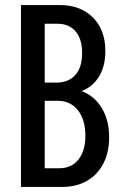

<svg xmlns="http://www.w3.org/2000/svg" viewBox="-20 -740 486 760"><path d="M129 0V-74H215Q263 -74 290.5 -108.5Q318 -143 318 -202Q318 -266 288.5 -303.5Q259 -341 208 -341H129V-413H203Q251 -413 278 -443Q305 -473 305 -530Q305 -586 279 -616Q253 -646 208 -646H129V-720H217Q298 -720 347.5 -671Q397 -622 397 -538Q397 -485 377.5 -447Q358 -409 323 -389Q288 -369 241 -369V-390Q292 -390 330.5 -366Q369 -342 390.5 -298.5Q412 -255 412 -196Q412 -137 389 -92.5Q366 -48 324 -24Q282 0 225 0ZM63 0V-720H157V0Z"/></svg>

Font: Instrument Sans Condensed Medium
Style: Regular
Weight: 500
Width: 3
Designer: Rodrigo Fuenzalida
Foundry: fragTYPE
Version: Version 1.000;gftools[0.9.28]